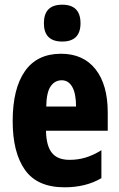

<svg xmlns="http://www.w3.org/2000/svg" viewBox="-20 -788 509 818"><path d="M240 -559Q335 -559 387 -493Q439 -427 439 -309V-231H176Q177 -167 201 -137Q225 -107 276 -107Q312 -107 344 -116.5Q376 -126 412 -148V-29Q346 10 255 10Q139 10 86.5 -64Q34 -138 34 -272Q34 -410 86 -484.5Q138 -559 240 -559ZM243 -446Q214 -446 196 -420.5Q178 -395 177 -334H304Q304 -389 288 -417.5Q272 -446 243 -446ZM245 -768Q323 -768 323 -689Q323 -611 245 -611Q167 -611 167 -689Q167 -768 245 -768Z"/></svg>

Font: Noto Sans Arabic ExtCond ExtBd
Style: Regular
Weight: 800
Width: 2
Designer: Monotype Design Team, Nadine Chahine, Nizar Qandah and Khaled Hosny
Foundry: Monotype Imaging Inc.
Version: Version 2.012; ttfautohint (v1.8.4.7-5d5b)